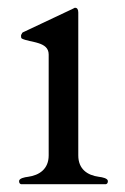

<svg xmlns="http://www.w3.org/2000/svg" viewBox="-20 -473 321 493"><path d="M234 -19C204 -23 181 -39 181 -74V-441C181 -449 178 -453 173 -453C172 -453 171 -453 170 -452L166 -450L41 -391C38 -390 36 -388 36 -386C34 -384 34 -382 34 -381C34 -378 34 -376 36 -374C58 -363 105 -367 105 -333V-74C105 -39 81 -23 52 -19C43 -18 29 -15 29 -8C29 -3 31 -1 34 0H252C255 -1 257 -3 257 -8C257 -15 243 -18 234 -19Z"/></svg>

Font: fbb
Style: Regular
Weight: 400
Designer: David J. Perry, Michael Sharpe
Version: Version 1.045